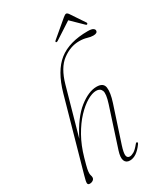

<svg xmlns="http://www.w3.org/2000/svg" viewBox="-212 -949 905 1047"><g transform="rotate(-30 240.5 -426.0)"><path d="M78 -130.5Q65.5 -86.5 62.2 -70.5Q59 -54.5 59 -44Q59 -35 61.2 -28.8Q63.5 -22.5 63.5 -15.5Q63.5 -5 54.5 1.2Q45.5 7.5 34 7.5Q21.5 7.5 20.8 -3.2Q20 -14 30 -48L154.5 -491.5Q189 -614 255.5 -666.5Q322 -719 439 -719Q463 -719 472 -713Q481 -707 481 -699.5Q481 -682.5 454.5 -682.5Q438 -682.5 417.8 -688.8Q397.5 -695 371 -695Q315.5 -695 264.8 -657Q214 -619 188.5 -527.5L106 -233.5Q160 -339.5 219.5 -386Q279 -432.5 328.5 -432.5Q372 -432.5 376.5 -399.8Q381 -367 362.5 -310.5L289.5 -88Q275.5 -44.5 278.5 -28.2Q281.5 -12 297 -12Q308 -12 323 -20.5Q338 -29 358.5 -54.5Q365.5 -63 370 -59.5Q374.5 -56 368.5 -47.5Q329 7.5 287 7.5Q263 7.5 255 -12Q247 -31.5 259.5 -71L339.5 -317.5Q357.5 -373.5 349.5 -394Q341.5 -414.5 315.5 -414.5Q291 -414.5 258.2 -395.5Q225.5 -376.5 191 -340Q156.5 -303.5 126.8 -250.8Q97 -198 78 -130.5ZM455.5 -752.5Q451.5 -750 446 -756L377 -823.5L273 -756Q263 -749.5 259.5 -753.5Q256 -757 262 -762.5L365.5 -850Q378 -860.5 384.5 -860.5Q391.5 -860.5 399 -850L457.5 -762.5Q461 -757 455.5 -752.5Z"/></g></svg>

Font: Fraunces 144pt S050 Thin
Style: Italic
Weight: 100
Italic angle: -16°
Version: Version 1.000; ttfautohint (v1.8.3)